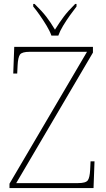

<svg xmlns="http://www.w3.org/2000/svg" viewBox="-20 -951 538 971"><path d="M28 0V-22L420 -689H130Q91 -689 81 -675Q71 -661 69 -620L67 -579H47L52 -714H450V-685L62 -25H375Q414 -25 424 -39Q434 -53 436 -93L438 -135H458L453 0ZM240 -771Q232 -794 216 -820.5Q200 -847 182 -873Q164 -899 148 -918V-931H155Q193 -894 214.5 -866Q236 -838 258 -801Q281 -838 302 -866Q323 -894 360 -931H367V-918Q352 -899 333.5 -873Q315 -847 299 -820.5Q283 -794 275 -771Z"/></svg>

Font: Noto Serif Devanagari Thin
Style: Regular
Weight: 100
Designer: Universal Thirst, Indian Type Foundry and the Monotype Design Team
Foundry: Monotype Imaging Inc.
Version: Version 2.004; ttfautohint (v1.8.4.7-5d5b)